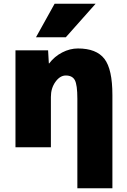

<svg xmlns="http://www.w3.org/2000/svg" viewBox="-20 -790 681 1030"><path d="M244 -450Q272 -487 313.5 -508.5Q355 -530 398 -530Q497 -530 540 -474.5Q583 -419 583 -280V220H395V-260Q395 -335 381.5 -360Q368 -385 333 -385Q302 -385 277.5 -351Q253 -317 253 -270V0H63V-520H238L242 -450ZM333 -590H173L273 -770H493Z"/></svg>

Font: Mplus 1p Black
Style: Regular
Weight: 900
Version: Version 1.061